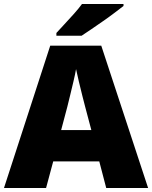

<svg xmlns="http://www.w3.org/2000/svg" viewBox="-20 -947 766 967"><path d="M515 0 480 -134H248L212 0H0L233 -717H490L726 0ZM409 -409Q404 -428 395 -463.5Q386 -499 377 -537Q368 -575 363 -599Q359 -575 350.5 -539Q342 -503 333.5 -468Q325 -433 319 -409L288 -292H440ZM602 -917Q584 -903 557 -882.5Q530 -862 499 -840.5Q468 -819 439.5 -799.5Q411 -780 391 -767H264V-781Q281 -800 305 -825.5Q329 -851 353 -878Q377 -905 393 -927H602Z"/></svg>

Font: Noto Sans Khmer Black
Style: Regular
Weight: 900
Version: Version 2.003